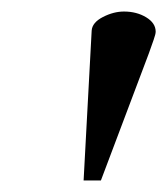

<svg xmlns="http://www.w3.org/2000/svg" viewBox="-20 -731 290 333"><path d="M238 -638 155 -418H125L139 -678Q140 -692 158.5 -701.5Q177 -711 195 -711Q217 -711 233.5 -701Q250 -691 250 -676Q250 -672 246.5 -662Q243 -652 238 -638Z"/></svg>

Font: Tiro Bangla
Style: Italic
Weight: 400
Italic angle: -11°
Designer: Bangla: John Hudson & Fiona Ross, assisted by Neelakash Kshetrimayum. Latin: John Hudson with Paul Hanslow, assisted by 
Foundry: Tiro Typeworks Ltd.
Version: Version 1.60